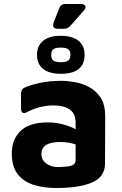

<svg xmlns="http://www.w3.org/2000/svg" viewBox="-20 -925 612 960"><path d="M261 15Q199 15 149 -0.5Q99 -16 69 -53.5Q39 -91 39 -158Q39 -228 83 -270.5Q127 -313 220 -313Q259 -313 295.5 -303Q332 -293 358 -279V-311Q358 -357 328.5 -377.5Q299 -398 246 -398Q213 -398 178.5 -389Q144 -380 116 -365Q102 -357 93.5 -361.5Q85 -366 85 -382V-455Q85 -479 103 -487Q133 -501 182 -511Q231 -521 287 -521Q316 -521 353.5 -514.5Q391 -508 426 -489.5Q461 -471 483.5 -436Q506 -401 506 -344L505 -105Q504 -40 440 -12.5Q376 15 261 15ZM187 -155Q187 -125 211.5 -107.5Q236 -90 266 -90Q317 -90 337.5 -97Q358 -104 358 -125V-203Q322 -215 281 -215Q187 -215 187 -155ZM284 -556Q226 -556 195.5 -580.5Q165 -605 165 -651Q165 -696 195.5 -721Q226 -746 284 -746Q342 -746 372.5 -721Q403 -696 403 -651Q403 -556 284 -556ZM284 -614Q310 -614 321 -622Q332 -630 332 -651Q332 -671 321 -679Q310 -687 284 -687Q258 -687 247 -679Q236 -671 236 -651Q236 -630 247 -622Q258 -614 284 -614ZM270 -781Q238 -781 248 -812L276 -883Q284 -905 307 -905H384Q402 -905 406.5 -895Q411 -885 399 -872L332 -796Q319 -781 299 -781Z"/></svg>

Font: Pitagon Sans
Style: Bold
Weight: 700
Designer: Travis Tran
Foundry: Pitagon
Version: Version 1.001; ttfautohint (v1.8.4.7-5d5b);gftools[0.9.26]